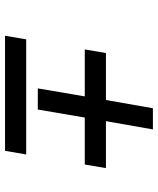

<svg xmlns="http://www.w3.org/2000/svg" viewBox="46 -598 613 744"><g transform="rotate(90 352.0 -226.5)"><path d="M579 -22H133L119 60H565ZM632 -331H450L482 -513H400L368 -331H186L172 -249H354L323 -67H405L436 -249H618Z"/></g></svg>

Font: Charger Monospace
Style: Regular
Weight: 400
Designer: Jasper
Foundry: Cannot Into Space Fonts
Version: Version 0.980